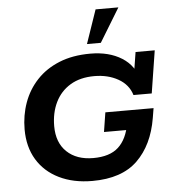

<svg xmlns="http://www.w3.org/2000/svg" viewBox="-56 -852 808 913"><g transform="rotate(-5 348.5 -396.0)"><path d="M348.4 10Q257.9 10 190 -23.3Q122.1 -56.5 85.1 -117.6Q48.2 -178.7 48.2 -261.7Q48.2 -329.3 69.8 -389.4Q91.4 -449.6 134.6 -495.7Q177.7 -541.8 241.9 -567.9Q306 -594 390.6 -594Q479.6 -594 540.5 -555.8Q601.4 -517.5 616.9 -447.3L587.5 -466.9L605.9 -583H697.4L665.4 -380H578.2Q562.9 -430.7 514 -458.3Q465 -485.9 400.4 -485.9Q332.3 -485.9 285.3 -457.4Q238.3 -428.9 214 -379Q189.7 -329 189.7 -265.1Q189.7 -186.6 236.1 -142.4Q282.6 -98.1 362.1 -98.1Q441 -98.1 482.2 -135.9Q523.4 -173.6 536.4 -249L578.7 -217.1H423.2L437.8 -309.7H667.9L660.2 -263.2Q638.9 -135.6 563.9 -62.8Q489 10 348.4 10ZM379 -640.8 434.2 -801.5H543L445.1 -640.8Z"/></g></svg>

Font: Rokkitt SemiBold
Style: Italic
Weight: 600
Italic angle: -9°
Designer: Vernon Adams
Foundry: Vernon Adams
Version: Version 3.103